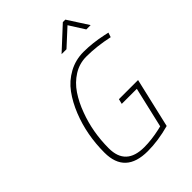

<svg xmlns="http://www.w3.org/2000/svg" viewBox="-263 -1056 1191 1191"><g transform="rotate(-45 332.5 -460.5)"><path d="M365 -795 511 -930H533L620 -795H582L518 -896L408 -795ZM318 9Q121 9 121 -175Q121 -331 175 -466Q203 -536 242.5 -590Q282 -644 341.5 -676.5Q401 -709 471 -709Q550 -709 638 -690L665 -684L655 -654Q553 -676 463 -676Q402 -676 351 -644Q300 -612 265 -560Q230 -508 206 -442Q159 -317 159 -175Q159 -24 320 -24Q383 -24 456 -40L481 -46L543 -313H411L419 -346H587L511 -19Q409 9 318 9Z"/></g></svg>

Font: TitilliumWebThinItalic
Style: Thin Italic
Weight: 200
Italic angle: -13°
Version: Version 1.001;PS 57.000;hotconv 1.0.70;makeotf.lib2.5.55311